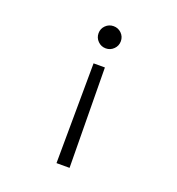

<svg xmlns="http://www.w3.org/2000/svg" viewBox="-129 -631 844 917"><g transform="rotate(20 293.0 -173.0)"><path d="M259.8 180.7 263.2 -327.6H320.8L326.2 180.7ZM293 -527.3Q316.4 -527.3 333 -511Q349.6 -494.6 349.6 -471.2Q349.6 -447.8 333 -431.2Q316.4 -414.6 293 -414.6Q269.5 -414.6 252.9 -431.2Q236.3 -447.8 236.3 -471.2Q236.3 -494.6 252.9 -511Q269.5 -527.3 293 -527.3Z"/></g></svg>

Font: Cascadia Code NF Light
Style: Regular
Weight: 300
Monospace: yes
Designer: Aaron Bell
Foundry: Saja Typeworks
Version: Version 2404.023; ttfautohint (v1.8.4)